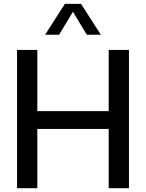

<svg xmlns="http://www.w3.org/2000/svg" viewBox="-20 -997 773 1017"><path d="M177.7 0H70.3V-732.4H177.7V-408.2H555.7V-732.4H663.1V0H555.7V-314H177.7ZM514.2 -813H439.9L366.2 -934.6L293 -813H218.8L323.7 -976.6H409.2Z"/></svg>

Font: Kumbh Sans Medium
Style: Regular
Weight: 500
Version: Version 1.005